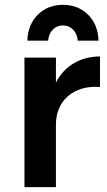

<svg xmlns="http://www.w3.org/2000/svg" viewBox="-20 -773 443 793"><path d="M393 -540V-414Q310 -419 260.5 -375.5Q211 -332 211 -258V0H81V-535H211V-432Q238 -484 284.5 -511.5Q331 -539 393 -540ZM93 -605Q95 -671 136 -712Q177 -753 240 -753Q303 -753 344 -712Q385 -671 387 -605H301Q299 -633 282 -650.5Q265 -668 240 -668Q215 -668 198 -650.5Q181 -633 179 -605Z"/></svg>

Font: Gontserrat Medium
Style: Regular
Weight: 500
Designer: Julieta Ulanovsky
Foundry: Julieta Ulanovsky
Version: Version 6.001